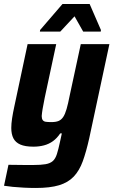

<svg xmlns="http://www.w3.org/2000/svg" viewBox="-29 -729 563 953"><path d="M149 204Q120 204 90 202.5Q60 201 34.5 198.5Q9 196 -9 193L13 89Q36 89 57 89.5Q78 90 98 90Q118 90 135 90Q174 90 197 86Q220 82 233 70.5Q246 59 253.5 35.5Q261 12 269 -26Q271 -36 273.5 -46.5Q276 -57 278 -67H270Q254 -43 234 -28.5Q214 -14 189.5 -7.5Q165 -1 137 -1Q96 -1 72 -11.5Q48 -22 37.5 -42.5Q27 -63 27 -94Q27 -115 31 -141.5Q35 -168 42 -200L108 -510H250L193 -244Q186 -210 182.5 -188.5Q179 -167 178 -153Q178 -140 183 -133Q188 -126 198.5 -124.5Q209 -123 226 -123Q248 -123 261.5 -128.5Q275 -134 284.5 -148Q294 -162 301.5 -188Q309 -214 317 -255L372 -510H514L414 -43Q399 24 382 71Q365 118 337 147.5Q309 177 264 190.5Q219 204 149 204ZM169 -572 170 -580 281 -709H416L472 -580L471 -572H384L341 -648L270 -572Z"/></svg>

Font: Saira SemiCondensed
Style: Bold Italic
Weight: 700
Width: 4
Italic angle: -12°
Designer: Hector Gatti with collaboration of the Omnibus-Type team
Foundry: Omnibus-Type
Version: Version 1.101